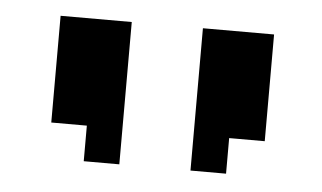

<svg xmlns="http://www.w3.org/2000/svg" viewBox="-32 -731 563 336"><g transform="rotate(5 250.0 -563.0)"><path d="M62.5 -687.5H187.5V-437.5H125V-500H62.5ZM312.5 -687.5H437.5V-500H375V-437.5H312.5Z"/></g></svg>

Font: NeoDunggeunmo Code
Style: Regular
Weight: 400
Monospace: yes
Version: Version 1.600